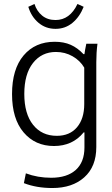

<svg xmlns="http://www.w3.org/2000/svg" viewBox="-20 -718 557 957"><path d="M399.9 -199.2V-380.9Q379.4 -416 341.8 -437.5Q304.2 -459 258.8 -459Q187.5 -459 144.3 -403.8Q101.1 -348.6 101.1 -250Q101.1 -150.9 144.8 -95.9Q188.5 -41 263.2 -41Q327.6 -41 363.8 -83.7Q399.9 -126.5 399.9 -199.2ZM460 -408.2V15.1Q460 112.3 400.1 165.8Q340.3 219.2 241.2 219.2Q161.6 219.2 99.1 194.8L108.9 146Q167.5 168 234.9 168Q314 168 357.4 129.2Q400.9 90.3 400.9 17.1V-58.1H397Q341.8 9.8 249 9.8Q155.3 9.8 97.7 -58.1Q40 -126 40 -249Q40 -373.5 97.7 -441.7Q155.3 -509.8 252.9 -509.8Q298.3 -509.8 332.5 -494.6Q366.7 -479.5 396 -448.2H400.9Q402.8 -464.8 410.2 -500H465.8Q460 -455.6 460 -408.2ZM256.8 -574.2Q207.5 -574.2 171.6 -604.7Q135.7 -635.3 121.1 -684.1L151.9 -698.2Q163.1 -662.6 189.9 -640.4Q216.8 -618.2 256.8 -618.2Q328.1 -618.2 366.2 -698.2L397 -684.1Q377.4 -634.3 341.3 -604.2Q305.2 -574.2 256.8 -574.2Z"/></svg>

Font: LT Hoop Light
Style: Regular
Weight: 300
Designer: Daniel Lyons
Foundry: LyonsType
Version: Version 1.000